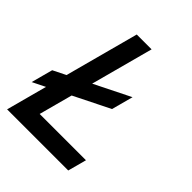

<svg xmlns="http://www.w3.org/2000/svg" viewBox="-215 -838 956 956"><g transform="rotate(45 263.0 -360.0)"><path d="M127.9 -98.5 175.5 -276 365.3 -370.5 395.9 -484.5 206 -390 294.5 -720H190L85.5 -330L18 -296.5L-12.6 -182.5L54.9 -216L-3 0H427.5L453.9 -98.5Z"/></g></svg>

Font: Manrope
Style: SemiBoldItalic
Weight: 600
Italic angle: -15°
Designer: Mikhail Sharanda
Foundry: Mikhail Sharanda
Version: Version 4.502;hotconv 1.0.109;makeotfexe 2.5.65596